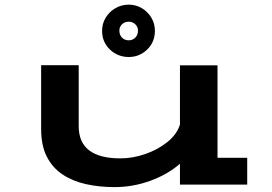

<svg xmlns="http://www.w3.org/2000/svg" viewBox="-20 -774 1140 805"><path d="M460 10.5Q397 10.5 341.2 -1.8Q285.5 -14 243 -42Q200.5 -70 176.5 -116.8Q152.5 -163.5 152.5 -232.5V-500.5H310V-245Q310 -110 484.5 -110Q536.5 -110 589.2 -128.2Q642 -146.5 681.8 -178.5Q721.5 -210.5 734.5 -251.5V-500H892V-112.5H1016.5V0H734.5V-87.5Q683 -42.5 610.2 -16Q537.5 10.5 460 10.5ZM520 -535Q474 -535 441 -566.2Q408 -597.5 408 -645Q408 -675 423.2 -700Q438.5 -725 464 -739.8Q489.5 -754.5 520 -754.5Q549.5 -754.5 574.5 -739.8Q599.5 -725 614.5 -700Q629.5 -675 629.5 -645Q629.5 -597.5 597 -566.2Q564.5 -535 520 -535ZM520 -605Q536 -605 547.2 -616.2Q558.5 -627.5 558.5 -646Q558.5 -661.5 547.2 -672.2Q536 -683 520 -683Q502.5 -683 491.5 -672.2Q480.5 -661.5 480.5 -646Q480.5 -627.5 491.5 -616.2Q502.5 -605 520 -605Z"/></svg>

Font: Trispace Expanded SemiBold
Style: Regular
Weight: 600
Width: 7
Designer: Tyler Finck
Foundry: Etcetera Type Company
Version: Version 1.210; ttfautohint (v1.8.3)